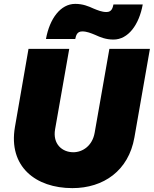

<svg xmlns="http://www.w3.org/2000/svg" viewBox="-20 -952 793 990"><path d="M353 18C514 18 643 -72 673 -243L753 -700H544L468 -267C456 -200 406 -167 358 -167C300 -167 251 -210 264 -285L337 -700H127L57 -297C22 -93 164 18 353 18ZM217 -751H368C372 -769 377 -790 404 -790C428 -790 449 -781 471 -772C497 -760 526 -748 565 -748C641 -748 697 -824 716 -929H565C561 -911 556 -890 529 -890C505 -890 484 -899 462 -908C436 -920 407 -932 368 -932C292 -932 236 -856 217 -751Z"/></svg>

Font: Fixel Display 20240404 Black
Style: Italic
Weight: 900
Italic angle: -10°
Designer: AlfaBravo + MacPaw
Foundry: Kyrylo Tkachov, Marchela Mozhyna, Serhii Makarenko, Maria Weinstein, Zakhar Kryvoshyya
Version: Version 1.211;Glyphs 3.2 (3225)